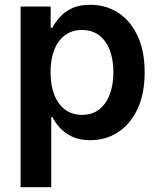

<svg xmlns="http://www.w3.org/2000/svg" viewBox="-20 -568 658 792"><path d="M64.9 204.1V-541H189V-453.6H195.8Q207 -474.1 225.8 -496.1Q244.6 -518.1 275.4 -533.2Q306.2 -548.3 352.5 -548.3Q416 -548.3 466.8 -515.9Q517.6 -483.4 547.1 -420.9Q576.7 -358.4 576.7 -269.5Q576.7 -181.6 547.6 -119.1Q518.6 -56.6 467.8 -23.2Q417 10.3 352.1 10.3Q307.1 10.3 276.4 -4.9Q245.6 -20 226.3 -41.7Q207 -63.5 196.3 -85H191.4V204.1ZM318.4 -94.2Q360.4 -94.2 389.2 -116.7Q418 -139.2 432.9 -179Q447.8 -218.8 447.8 -270Q447.8 -321.3 432.9 -360.6Q418 -399.9 389.2 -422.1Q360.4 -444.3 318.4 -444.3Q276.9 -444.3 247.8 -422.6Q218.8 -400.9 203.6 -361.8Q188.5 -322.8 188.5 -270Q188.5 -217.8 203.6 -178Q218.8 -138.2 248 -116.2Q277.3 -94.2 318.4 -94.2Z"/></svg>

Font: Inter 17pt SemiBold
Style: Regular
Weight: 600
Version: Version 4.001;git-66647c0bb